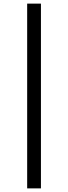

<svg xmlns="http://www.w3.org/2000/svg" viewBox="-20 -830 376 1060"><path d="M130 210V-810H206V210Z"/></svg>

Font: M PLUS 1 Thin
Style: Regular
Weight: 400
Version: Version 1.001